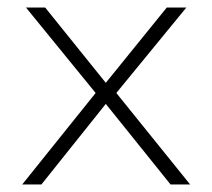

<svg xmlns="http://www.w3.org/2000/svg" viewBox="-20 -490 563 510"><path d="M39 0 234 -243 49 -470H100L261 -270L423 -470H475L289 -243L485 0H433L261 -214L90 0Z"/></svg>

Font: Gantari ExtraLight
Style: Regular
Weight: 250
Designer: Anugrah Pasau
Foundry: Lafontype
Version: Version 1.000